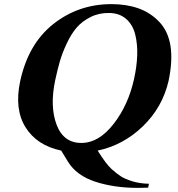

<svg xmlns="http://www.w3.org/2000/svg" viewBox="-20 -726 866 932"><path d="M798 -332Q768 -204 673 -112.5Q578 -21 454 5Q496 72 522 95Q548 118 567.5 130.5Q587 143 622.5 154Q658 165 703 166L699 185Q684 186 649 186Q534 186 442.5 156Q351 126 310 59L277 5Q159 -20 104 -108Q49 -196 78 -332Q117 -513 239 -609.5Q361 -706 521 -706Q594 -706 652 -685.5Q710 -665 753 -620Q796 -575 807.5 -503.5Q819 -432 798 -332ZM631 -344Q644 -403 646 -457Q648 -511 636.5 -558Q625 -605 593 -633.5Q561 -662 511 -663Q461 -664 420 -643.5Q379 -623 352.5 -592.5Q326 -562 304 -515Q282 -468 270.5 -428Q259 -388 248 -337Q221 -209 255 -120Q289 -31 377 -32Q460 -33 531.5 -124.5Q603 -216 631 -344Z"/></svg>

Font: GFS Artemisia
Style: Bold Italic
Weight: 700
Italic angle: -12°
Designer: Designed by Takis Katsoulidis and George D. Matthiopoulos.
Foundry: Designed by Takis Katsoulidis and George D. Matthiopoulos.
Version: Version 1.0